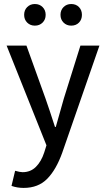

<svg xmlns="http://www.w3.org/2000/svg" viewBox="-20 -710 517 936"><path d="M195.8 32.7 206.5 -1.5 12.2 -487.8H108.9L202.1 -229Q220.7 -176.3 248 -91.3H252Q259.3 -115.2 272.9 -165Q283.7 -205.6 291 -229L372.1 -487.8H464.8L283.7 33.7Q253.9 117.2 210.2 161.6Q166.5 206.1 95.2 206.1Q64 206.1 36.1 196.3L53.7 122.6Q77.6 129.4 90.3 129.4Q128.9 129.4 155 103.5Q181.2 77.6 195.8 32.7ZM149.9 -690.4Q172.9 -690.4 187.7 -675.5Q202.6 -660.6 202.6 -637.7Q202.6 -614.7 187.7 -599.9Q172.9 -585 149.9 -585Q127.4 -585 112.5 -599.9Q97.7 -614.7 97.7 -637.7Q97.7 -660.6 112.5 -675.5Q127.4 -690.4 149.9 -690.4ZM327.1 -690.4Q350.6 -690.4 365 -675.5Q379.4 -660.6 379.4 -637.7Q379.4 -614.7 365 -599.9Q350.6 -585 327.1 -585Q304.7 -585 289.8 -599.9Q274.9 -614.7 274.9 -637.7Q274.9 -660.6 289.8 -675.5Q304.7 -690.4 327.1 -690.4Z"/></svg>

Font: Varta SemiBold
Style: Regular
Weight: 600
Designer: Joana Correia, Viktoriya Grabowska, Eben Sorkin
Foundry: Sorkin Type
Version: Version 1.003; ttfautohint (v1.3) -l 8 -r 24 -G 200 -x 12 -H